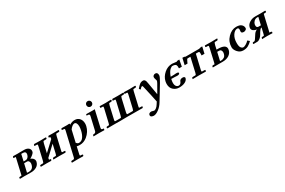

<svg xmlns="http://www.w3.org/2000/svg" viewBox="134 -2007 5359 3616"><g transform="rotate(-30 2813.5 -199.5)"><path d="M261.2 -249H303.2Q334 -249 356 -271Q377.9 -293 384.8 -324.2Q387.7 -338.4 388.2 -347.2Q388.2 -394 331.1 -394Q324.2 -394 316.7 -394.5Q309.1 -395 307.1 -395Q305.2 -395 301 -394.5Q296.9 -394 293.9 -394ZM252.9 -214.8 210 -32.2Q233.9 -30.3 244.1 -29.8Q293 -29.8 321.5 -51.5Q350.1 -73.2 361.8 -125Q364.7 -138.2 365.2 -149.9Q365.2 -177.7 352.1 -196.3Q338.9 -214.8 319.8 -214.8ZM44.9 1 35.2 -7.8 40 -27.8Q41 -34.7 65.9 -35.2H90.8Q93.8 -37.1 98.1 -55.2L170.9 -372.1Q174.8 -387.2 175.3 -390.6Q175.8 -394 174.8 -397H150.9Q145 -397 138.9 -398.4Q132.8 -399.9 129.4 -402.3Q126 -404.8 126 -405.8L130.9 -423.8L142.1 -434.1L233.9 -432.1Q241.7 -432.1 256.8 -432.6Q272 -433.1 279.8 -433.1H377Q434.1 -433.1 467 -408.4Q500 -383.8 500 -345.2Q500 -335.4 497.1 -323.2Q492.2 -300.3 459.5 -273.2Q426.8 -246.1 396 -230Q429.2 -217.8 450.2 -195.3Q471.2 -172.9 471.2 -143.1Q471.2 -129.9 469.2 -124Q454.1 -60.1 401.1 -30Q348.1 0 287.1 0H181.2L133.8 -1Q120.6 0 89.4 0Q58.1 0 44.9 1Z M719.7 -431.2 846.7 -434.1 855 -423.8 851.1 -407.2Q849.1 -397.5 820.8 -397H791Q778.8 -397 773.9 -387.9Q769 -378.9 761.7 -350.1L717.8 -162.1Q788.6 -228 928.7 -359.9L922.9 -357.9Q927.7 -376 927.7 -386.2Q927.7 -397.5 920.9 -397Q893.1 -397 896 -405.8L899.9 -423.8L911.1 -434.1Q969.2 -432.1 997.1 -432.1L1125 -434.1L1131.8 -423.8L1128.9 -407.2Q1126 -397.5 1097.7 -397H1067.9Q1055.7 -397 1050.8 -388.4Q1045.9 -379.9 1039.1 -350.1L977.1 -80.1Q971.2 -59.1 970.7 -48.8Q970.7 -35.6 984.9 -35.2H1014.6Q1042.5 -35.2 1040 -25.9L1036.1 -7.8L1024.9 1Q941.9 -1 897.9 -1L764.6 1L771 -25.9Q773.9 -34.7 799.8 -35.2H830.1Q843.3 -36.1 848.1 -45.2Q853 -54.2 858.9 -80.1L901.9 -266.1L691.9 -67.9L696.8 -69.8V-67.9Q692.9 -49.8 692.9 -45.9Q692.9 -34.7 704.1 -35.2Q718.3 -35.2 724.6 -33Q731 -30.8 730 -25.9L726.1 -7.8L713.9 1Q650.9 -1 620.1 -1L497.1 1L489.7 -7.8L493.7 -25.9Q494.6 -34.7 523.9 -35.2H552.7Q565.9 -36.1 570.8 -44.7Q575.7 -53.2 582 -78.1L645 -349.1Q650.9 -373 650.9 -383.8Q650.9 -397 636.7 -397H607.9Q593.8 -397 587.4 -399.4Q581.1 -401.9 582 -405.8L586.9 -423.8L599.1 -434.1Z M1344.7 -314.9 1287.6 -67.9 1282.7 -69.8Q1308.6 -29.8 1340.8 -29.8Q1399.9 -29.8 1436.3 -81.8Q1472.7 -133.8 1489.7 -210Q1501 -263.2 1500.5 -296.9Q1500.5 -342.8 1485.6 -367.4Q1470.7 -392.1 1444.8 -392.1Q1424.8 -392.1 1395.3 -370.6Q1365.7 -349.1 1342.8 -313ZM1369.6 -423.8 1365.7 -408.2Q1420.9 -445.3 1482.4 -444.8Q1548.3 -444.8 1585.4 -400.9Q1622.6 -356.9 1622.6 -290Q1622.6 -264.2 1616.7 -236.8Q1590.8 -124 1496.6 -46.9Q1423.3 12.2 1336.4 12.2Q1294.4 12.2 1270.5 3.9L1237.8 150.9Q1233.9 168.9 1233.4 172.9Q1233.4 189.9 1248.5 189.9H1267.6Q1279.8 189.9 1287.6 193.4Q1295.4 196.8 1294.4 202.1L1291.5 216.8L1279.8 227.1Q1198.7 225.1 1160.6 225.1L1042.5 227.1L1035.6 216.8L1038.6 202.1Q1041.5 189.9 1071.8 189.9H1089.8Q1111.8 189.9 1119.6 150.9L1237.8 -357.9Q1240.7 -372.1 1240.7 -379.9Q1240.7 -397 1225.6 -397H1206.5Q1177.7 -397 1180.7 -410.2L1183.6 -423.8L1195.8 -434.1Q1275.9 -432.1 1311.5 -432.1L1361.8 -435.1Z M1714.4 -76.2 1779.3 -357.9Q1781.2 -363.8 1781.2 -375Q1781.2 -401.9 1746.1 -401.9H1727.1Q1719.2 -401.9 1721.2 -410.2L1726.1 -429.2L1728 -431.2Q1838.9 -429.2 1874 -429.2Q1874 -429.2 1912.1 -431.2L1913.1 -429.2L1832 -76.2Q1830.1 -70.3 1830.1 -60.1Q1830.1 -33.2 1864.3 -33.2H1873Q1880.9 -33.2 1880.4 -23.9L1874 -1L1872.1 1Q1796.9 -1 1758.3 -1Q1758.3 -1 1639.2 1L1637.2 -1L1643.1 -23.9Q1645 -32.7 1653.3 -33.2H1661.1Q1705.6 -33.2 1714.4 -76.2ZM1830.3 -528.6Q1813.5 -545.9 1813.5 -571Q1813.5 -596.2 1830.3 -613.5Q1847.2 -630.9 1872.3 -630.9Q1897.5 -630.9 1914.8 -613.5Q1932.1 -596.2 1932.1 -571Q1932.1 -545.9 1914.8 -528.6Q1897.5 -511.2 1872.3 -511.2Q1847.2 -511.2 1830.3 -528.6Z M2718.3 -355 2652.8 -71.8Q2647.9 -49.8 2647.9 -44.9Q2647.9 -35.2 2663.1 -35.2H2692.9Q2720.7 -35.2 2718.3 -24.9L2713.9 -7.8L2703.1 1L2576.2 0Q2527.3 0 2466.3 -0.5Q2405.3 -1 2391.1 -1Q2350.1 -1 2322.3 -0.5L2293.9 0Q2281.7 1 2216.3 1Q2157.2 1 2130.9 0H2047.9Q1967.8 0 1939.9 1L1934.1 -7.8L1937 -25.9Q1939.9 -34.7 1967.3 -35.2H1982.9Q1994.1 -35.2 1998.5 -41Q2002.9 -46.9 2009.3 -73.2L2075.2 -355Q2080.1 -377.9 2080.1 -384.8Q2080.1 -397 2065.9 -397H2040Q2026.9 -397 2021 -399.4Q2015.1 -401.9 2016.1 -405.8L2020 -428.2L2022.9 -434.1L2146 -431.2Q2164.1 -432.1 2206.1 -433.1Q2248 -434.1 2266.1 -434.1L2272.9 -423.8L2269 -407.2Q2267.1 -397.5 2239.3 -397H2220.2Q2209 -397 2204.1 -389.4Q2199.2 -381.8 2191.9 -355L2130.9 -87.9Q2125 -65.9 2125 -56.2Q2125 -43 2139.2 -43H2248Q2259.3 -43 2264.6 -51.5Q2270 -60.1 2275.9 -86.9L2337.9 -354Q2342.8 -377 2343.3 -384.8Q2343.3 -397 2330.1 -397H2310.1Q2296.9 -397 2291 -399.4Q2285.2 -401.9 2286.1 -405.8L2290 -423.8L2301.3 -434.1L2409.2 -432.1Q2460.9 -432.1 2535.2 -434.1L2541 -423.8L2537.1 -407.2Q2535.2 -397.5 2508.3 -397H2483.9Q2472.7 -397 2467.3 -388.9Q2461.9 -380.9 2455.1 -354L2394 -87.9Q2390.1 -68.8 2390.1 -58.1Q2390.1 -43 2401.9 -43H2511.2Q2522.5 -43 2527.8 -53Q2533.2 -63 2539.1 -87.9L2601.1 -355Q2605 -382.8 2605 -384.8Q2605 -397 2592.3 -397H2567.9Q2554.7 -397 2548.3 -399.4Q2542 -401.9 2543 -405.8L2547.9 -428.2L2550.3 -434.1L2672.9 -431.2Q2689.9 -432.1 2732.9 -433.1Q2775.9 -434.1 2793 -434.1L2800.3 -423.8L2795.9 -407.2Q2793.9 -397.5 2767.1 -397H2746.1Q2733.9 -397 2729 -389.4Q2724.1 -381.8 2718.3 -355Z M3030.8 -344.2 3073.7 -89.8 3075.7 -88.9 3176.8 -265.1Q3195.8 -298.3 3195.8 -316.9Q3195.8 -325.7 3186.5 -348.1Q3177.2 -370.6 3177.2 -395.5Q3177.2 -415 3194.6 -429.4Q3211.9 -443.8 3234.9 -443.8Q3285.2 -443.8 3285.2 -380.4Q3285.2 -345.2 3223.6 -244.1L3034.7 66.9Q2990.7 140.1 2928.2 186Q2865.7 231.9 2818.8 231.9Q2794.9 231.9 2772.9 221.4Q2751 210.9 2751 188Q2751 138.2 2815.9 138.2Q2827.1 138.2 2844.5 145.5Q2861.8 152.8 2870.6 152.8Q2888.7 152.8 2916.7 132.8Q2944.8 112.8 2971.7 67.9L2998 26.9Q2986.8 -30.3 2966.8 -122.1Q2946.8 -213.9 2931.6 -277.3L2917 -340.8Q2912.1 -361.8 2902.1 -361.8Q2892.1 -361.8 2876.7 -348.6Q2861.3 -335.4 2851.1 -319.3Q2832.5 -331.5 2825.7 -350.1Q2868.7 -400.9 2898.2 -422.4Q2927.7 -443.8 2969.7 -443.8Q2990.7 -443.8 3003.2 -428.5Q3015.6 -413.1 3020.3 -396.2Q3024.9 -379.4 3030.8 -344.2Z M3527.8 -202.1 3446.8 -204.1Q3435.5 -157.2 3435.5 -126Q3435.5 -72.8 3457 -48.3Q3478.5 -23.9 3507.8 -23.9Q3551.8 -23.9 3572.8 -80.1Q3587.9 -120.1 3644.5 -120.1Q3664.6 -120.1 3676.5 -111.6Q3688.5 -103 3688.5 -90.8V-86.9Q3678.7 -41 3627.7 -14.4Q3576.7 12.2 3498.5 12.2Q3428.7 12.2 3376.2 -33.4Q3323.7 -79.1 3323.7 -162.1Q3323.7 -190.9 3330.6 -222.2Q3350.6 -310.1 3427.5 -377.4Q3504.4 -444.8 3600.6 -444.8Q3621.6 -444.8 3688.5 -435.1Q3696.3 -433.1 3698.7 -433.1Q3697.8 -434.1 3701.7 -438Q3713.9 -444.8 3728.5 -444.8H3760.7L3734.4 -304.2H3672.4Q3671.4 -314 3671.4 -334V-349.1Q3668.5 -406.2 3587.4 -405.8Q3577.6 -405.8 3563.2 -398.4Q3548.8 -391.1 3530.8 -374.5Q3512.7 -357.9 3492.7 -324Q3472.7 -290 3457.5 -245.1Q3471.7 -245.1 3499.8 -246.1Q3527.8 -247.1 3540.5 -247.1Q3544.4 -247.1 3556.6 -249Q3564.5 -250 3583.5 -250Q3629.4 -250 3629.4 -229Q3629.4 -226.1 3628.4 -224.1Q3623.5 -199.2 3569.8 -199.2Q3556.6 -199.2 3542.5 -201.2Q3539.6 -201.2 3534.7 -201.7Q3529.8 -202.1 3527.8 -202.1Z M4014.2 -77.1Q4009.3 -52.2 4009.3 -46.9Q4009.3 -37.1 4023.4 -35.2H4063.5Q4090.3 -35.2 4088.4 -24.9L4082.5 1L3933.6 -1Q3855.5 1 3793.5 1L3799.3 -25.9Q3800.3 -34.7 3829.6 -35.2H3869.1Q3881.3 -36.1 3886.5 -43.5Q3891.6 -50.8 3897.5 -77.1L3968.3 -386.2H3915.5Q3900.4 -386.2 3894.3 -379.2Q3888.2 -372.1 3873.5 -339.8Q3861.3 -315.9 3856.4 -301.8H3794.4L3827.1 -444.8Q3868.2 -444.8 3878.4 -439Q3884.3 -433.1 3891.6 -433.1H4188.5Q4191.4 -433.1 4192.4 -433.6Q4193.4 -434.1 4194.8 -435.5Q4196.3 -437 4199.2 -438Q4218.3 -444.8 4258.3 -444.8L4225.6 -301.8H4162.6Q4163.6 -311.5 4163.6 -330.1V-346.2Q4163.6 -371.1 4158.4 -378.7Q4153.3 -386.2 4134.3 -386.2H4086.4Z M4543 -125Q4545.9 -137.2 4545.9 -149.9Q4545.9 -177.7 4532.5 -195.8Q4519 -213.9 4492.2 -213.9H4451.2L4410.2 -36.1Q4426.3 -34.2 4435.1 -34.2Q4469.2 -34.2 4500.5 -54.2Q4531.7 -74.2 4543 -125ZM4656.2 -133.8Q4641.1 -70.8 4585.4 -35.4Q4529.8 0 4449.2 0H4231.9L4237.8 -27.8Q4238.8 -34.7 4266.1 -35.2H4290Q4293.9 -39.1 4298.8 -61L4363.8 -345.2Q4369.6 -369.1 4370.1 -380.9Q4370.1 -397 4356.9 -397H4328.1Q4314.9 -397 4308.6 -399.4Q4302.2 -401.9 4303.2 -405.8L4309.1 -434.1L4443.8 -432.1Q4462.9 -432.1 4511 -433.1Q4559.1 -434.1 4578.1 -434.1L4571.8 -407.2Q4569.8 -397.5 4542 -397H4513.2Q4501 -397 4494.4 -385.5Q4487.8 -374 4481 -345.2L4460.9 -255.9H4485.8Q4659.7 -255.9 4660.2 -163.1Q4660.2 -155.8 4656.2 -133.8Z M4893.6 9.8Q4823.7 9.8 4775.6 -44.2Q4727.5 -98.1 4727.5 -151.9Q4727.5 -272 4811 -357.9Q4894.5 -443.8 4992.7 -443.8Q5068.8 -443.8 5103.8 -412.4Q5138.7 -380.9 5138.7 -336.9Q5138.7 -313 5116.2 -300Q5093.8 -287.1 5076.7 -287.1Q5022.5 -287.1 5022.9 -323.2Q5022.9 -331.1 5024.9 -342.5Q5026.9 -354 5026.9 -370.1Q5026.9 -389.2 5016.4 -397Q5005.9 -404.8 4995.6 -404.8Q4941.4 -404.8 4896.5 -339.8Q4851.6 -274.9 4851.6 -172.9Q4851.6 -97.7 4874.3 -69.3Q4897 -41 4924.8 -41Q4943.8 -41 4981.7 -62.5Q5019.5 -84 5047.9 -116.2L5087.9 -82Q5044.9 -38.1 5000.7 -14.2Q4956.5 9.8 4893.6 9.8Z M5413.6 -234.9 5451.7 -397Q5435.5 -398.9 5432.6 -398.9Q5386.7 -398.9 5358.2 -370.8Q5329.6 -342.8 5322.8 -312Q5319.8 -298.8 5319.8 -286.1Q5319.8 -235.4 5361.8 -234.9ZM5235.8 -140.1Q5263.7 -187 5309.6 -204.1Q5269.5 -209 5239 -230.5Q5208.5 -252 5208.5 -288.1Q5208.5 -297.9 5211.4 -308.1Q5223.6 -363.3 5279.5 -398.2Q5335.4 -433.1 5401.4 -433.1L5518.6 -432.1Q5533.7 -432.1 5569.6 -433.1Q5605.5 -434.1 5619.6 -434.1L5627.4 -423.8L5622.6 -404.8Q5620.6 -397 5596.7 -397H5571.8Q5568.8 -397 5562.5 -372.1L5494.6 -79.1L5484.4 -35.2H5505.4Q5516.6 -35.2 5523.7 -32Q5530.8 -28.8 5533.2 -25.9Q5535.6 -22.9 5534.7 -22L5528.8 2Q5453.6 -1 5417.5 -1L5303.7 2L5309.6 -23.9Q5312.5 -35.2 5340.8 -35.2H5354.5Q5363.3 -35.2 5367.4 -42.5Q5371.6 -49.8 5377.4 -79.1L5403.8 -192.9H5398.4Q5371.6 -192.9 5311.5 -85Q5292.5 -50.8 5260.5 -25.4Q5228.5 0 5196.8 0L5119.6 1L5111.8 -7.8L5114.7 -22.9Q5117.7 -35.2 5149.4 -35.2H5156.7Q5171.9 -35.2 5235.8 -140.1Z"/></g></svg>

Font: Linux Libertine O
Style: Semibold Italic
Weight: 600
Italic angle: -11.5°
Designer: Philipp H. Poll
Foundry: Philipp H. Poll
Version: Version 5.1.2